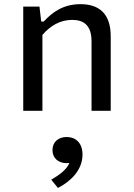

<svg xmlns="http://www.w3.org/2000/svg" viewBox="-20 -546 660 946"><path d="M525.5 0V-367.5C525.5 -479 468 -525.5 376.5 -525.5C289.5 -525.5 236 -483.5 195.5 -440H183L174.5 -513.5H94.5V0H189V-374C227.5 -418.5 275.5 -448 335.5 -448C387.5 -448 431 -426 431 -342.5V0ZM309.5 258C313.5 258 317.5 257.5 322 257C306.5 292.5 271.5 316 232.5 339.5L265.5 380C327.5 348.5 386.5 292 386.5 216C386.5 156.5 351.5 129 308.5 129C269 129 238.5 152.5 238.5 193.5C238.5 233.5 268 258 309.5 258Z"/></svg>

Font: Monaspace Neon
Style: Regular
Weight: 400
Designer: Riley Cran & the Lettermatic Team
Foundry: Lettermatic
Version: Version 1.200 (Monaspace Neon)